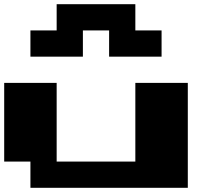

<svg xmlns="http://www.w3.org/2000/svg" viewBox="-20 -1020 1040 915"><path d="M125 -750V-875H250V-1000H625V-875H750V-750H500V-875H375V-750ZM125 -125V-250H0V-625H250V-250H625V-625H875V-125Z"/></svg>

Font: Press Start 2P
Style: Regular
Weight: 400
Designer: CodeMan38
Foundry: CodeMan38
Version: Version 3.000